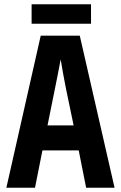

<svg xmlns="http://www.w3.org/2000/svg" viewBox="-20 -885 570 905"><path d="M10 0 172 -717H356L520 0H386L351 -176H180L145 0ZM240 -472 204 -294H327L290 -472Q284 -502 277.5 -538Q271 -574 266 -605Q260 -574 253 -537Q246 -500 240 -472ZM129 -773V-865H409V-773Z"/></svg>

Font: Noto Sans Mono Condensed
Style: Bold
Weight: 700
Width: 3
Designer: Monotype Design Team
Foundry: Monotype Imaging Inc.
Version: Version 2.014